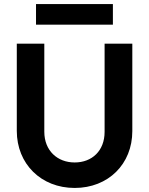

<svg xmlns="http://www.w3.org/2000/svg" viewBox="-20 -919 736 949"><path d="M349 10C515 10 634 -108 634 -271V-703H497V-267C497 -174 435 -116 349 -116C264 -116 199 -174 199 -268V-703H63V-272C63 -109 183 10 349 10ZM158 -797H538V-899H158Z"/></svg>

Font: MV Cash SemiBold
Style: Regular
Weight: 600
Designer: Rodrigo Fuenzalida
Foundry: fragTYPE
Version: Version 1.100;Glyphs 3.1.2 (3151)